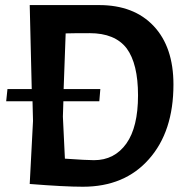

<svg xmlns="http://www.w3.org/2000/svg" viewBox="-20 -710 719 741"><path d="M362.3 -690.4Q497.1 -690.4 573.2 -609.4Q649.4 -528.3 649.4 -383.8Q649.4 -202.1 554.7 -95.7Q460.9 10.7 299.8 10.7Q228.5 10.7 94.7 0Q98.6 -81.1 107.4 -243.2Q106.4 -261.7 105.5 -319.3Q80.1 -319.3 3.9 -319.3Q4.9 -331.1 8.8 -366.2Q32.2 -366.2 102.5 -366.2Q100.6 -447.3 94.7 -690.4Q162.1 -690.4 362.3 -690.4ZM342.8 -91.8Q421.9 -91.8 467.8 -156.2Q512.7 -219.7 512.7 -341.8Q512.7 -463.9 468.8 -523.4Q423.8 -582 326.2 -582Q259.8 -582 233.4 -581.1Q230.5 -509.8 225.6 -366.2Q261.7 -366.2 367.2 -366.2Q366.2 -354.5 363.3 -319.3Q328.1 -319.3 224.6 -319.3Q224.6 -304.7 222.7 -259.8Q224.6 -219.7 230.5 -97.7Q314.5 -91.8 342.8 -91.8Z"/></svg>

Font: Acme Polish
Style: Regular
Weight: 400
Designer: Juan Pablo del Peral
Version: Version 1.002